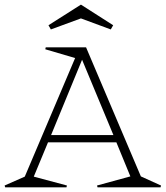

<svg xmlns="http://www.w3.org/2000/svg" viewBox="-52 -803 710 823"><path d="M294.9 -783.2 433.1 -694.8 422.9 -676.8 294.9 -724.1 166 -676.8 155.8 -694.8ZM-32.2 -7.8 54.2 -45.9 270 -554.2 142.1 -591.8 144 -600.1H316.9L551.8 -46.9L638.2 -7.8L636.2 0H366.2L363.8 -7.8L506.8 -46.9L446.8 -192.9H153.8L92.8 -45.9L234.9 -7.8L232.9 0H-29.8ZM167 -224.1H434.1L299.8 -546.9Z"/></svg>

Font: Halibut Thin
Style: Regular
Weight: 250
Designer: Matteo Maggi
Foundry: Collletttivo
Version: Version 3.080 | FøM Fix